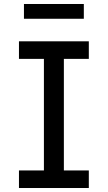

<svg xmlns="http://www.w3.org/2000/svg" viewBox="-20 -942 540 962"><path d="M75 0V-88H200V-647H75V-735H425V-647H300V-88H425V0ZM100 -848V-922H400V-848Z"/></svg>

Font: Iosevka Term Curly Semibold
Style: Regular
Weight: 600
Designer: Belleve Invis
Foundry: Belleve Invis
Version: Version 32.3.0